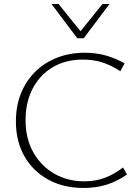

<svg xmlns="http://www.w3.org/2000/svg" viewBox="-20 -927 693 954"><path d="M395 7Q296 7 220 -34.5Q144 -76 101.5 -150.5Q59 -225 59 -324Q59 -400 84 -462.5Q109 -525 155 -570.5Q201 -616 264 -640.5Q327 -665 402 -665Q458 -665 507 -651Q556 -637 599 -612L578 -573Q536 -601 491 -616Q446 -631 392 -631Q306 -631 242 -593Q178 -555 142.5 -487Q107 -419 107 -330Q107 -239 145 -171Q183 -103 249 -64.5Q315 -26 399 -26Q456 -26 503.5 -44.5Q551 -63 591 -95L611 -60Q564 -27 511.5 -10Q459 7 395 7ZM364 -737 373 -763 489 -907H524L396 -737ZM364 -737 236 -907H271L388 -762L396 -737Z"/></svg>

Font: Ysabeau ExtraLight
Style: Regular
Weight: 250
Designer: Christian Thalmann (Catharsis Fonts)
Version: Version 2.002